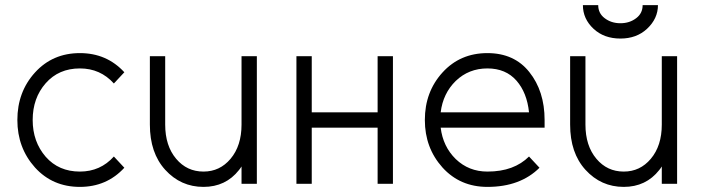

<svg xmlns="http://www.w3.org/2000/svg" viewBox="-20 -720 2749 752"><path d="M293 -512Q186 -512 117 -436Q48 -360 48 -250Q48 -141 117 -64Q186 12 293 12Q398 12 467 -63L426 -107Q373 -48 293 -48Q210 -48 159 -106Q108 -165 108 -250Q108 -336 159 -394Q210 -452 293 -452Q373 -452 426 -393L467 -437Q398 -512 293 -512Z M567 -500V-232Q567 -121 627 -55Q688 12 777 12Q864 12 916 -54Q918 -57 921 -60.5Q924 -64 926 -68V0H986V-500H926V-232Q926 -149 883 -98Q841 -48 777 -48Q712 -48 670 -98Q627 -149 627 -232V-500Z M1141 0H1201V-220H1459V0H1519V-500H1459V-280H1201V-500H1141Z M2113 -220V-250Q2113 -363 2053 -438Q1994 -512 1889 -512Q1782 -512 1713 -436Q1644 -360 1644 -250Q1644 -141 1713 -64Q1782 12 1889 12Q1954 12 2005 -7Q2056 -26 2093 -63L2052 -107Q2023 -78 1982.5 -63Q1942 -48 1889 -48Q1816 -48 1765 -97Q1715 -146 1706 -220ZM1889 -452Q1961 -452 2003 -404Q2044 -357 2052 -280H1706Q1715 -354 1765 -403Q1816 -452 1889 -452Z M2263 -700Q2263 -646 2305 -607Q2346 -569 2410 -569Q2473 -569 2514 -607Q2557 -647 2557 -700H2497Q2497 -668 2472 -649Q2446 -629 2410 -629Q2374 -629 2348 -649Q2323 -668 2323 -700ZM2213 -500V-232Q2213 -121 2273 -55Q2334 12 2423 12Q2510 12 2562 -54Q2564 -57 2567 -60.5Q2570 -64 2572 -68V0H2632V-500H2572V-232Q2572 -149 2529 -98Q2487 -48 2423 -48Q2358 -48 2316 -98Q2273 -149 2273 -232V-500Z"/></svg>

Font: Unageo Variable
Style: Regular
Weight: 300
Designer: Richard Sepsi
Foundry: Richard Sepsi
Version: Version 2.200